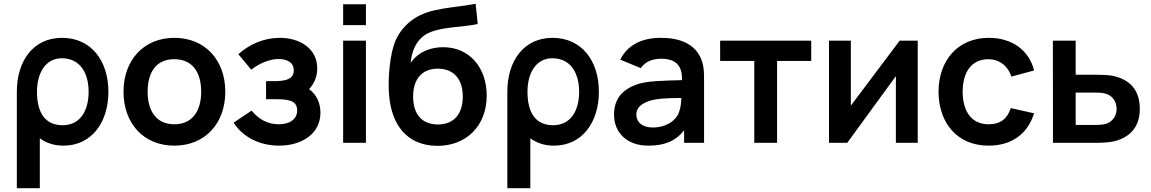

<svg xmlns="http://www.w3.org/2000/svg" viewBox="-20 -755 6086 1015"><path d="M315 15C464.5 15 553 -108 553 -270C553 -434 461.5 -555 308 -555C154.5 -555 69 -431.5 69 -270V240H190.5V-24C223.5 0.5 265.5 15 315 15ZM175.5 -270C175.5 -368 220 -447 307 -447C404 -447 448.5 -368 448.5 -270C448.5 -171 405 -93 311 -93C214 -93 175.5 -165.5 175.5 -270Z M901.5 15C1063 15 1171 -101.5 1171 -270C1171 -437 1064.5 -555 901.5 -555C742 -555 633 -439.5 633 -270C633 -103 739 15 901.5 15ZM760.5 -270C760.5 -372 804.5 -442 901.5 -442C996 -442 1043.5 -374.5 1043.5 -270C1043.5 -168.5 997 -98 901.5 -98C808.5 -98 760.5 -165 760.5 -270Z M1455.5 15C1574 15 1674 -46.5 1674 -159.5C1674 -211 1652.5 -256.5 1614 -283.5C1644 -317 1657 -353 1657 -394C1657 -500 1563 -555 1459 -555C1375.5 -555 1299.5 -521.5 1240 -468.5L1308 -386.5C1348 -417.5 1401 -443 1453 -443C1496 -443 1533 -426 1533 -383C1533 -334.5 1487 -326 1426 -326H1386.5V-230.5H1426.5C1491.5 -230.5 1551 -230 1551 -171.5C1551 -126.5 1514 -98 1453.5 -98C1395.5 -98 1348.5 -124 1310 -170L1215 -106.5C1263.5 -30.5 1352.5 15 1455.5 15Z M1794 -622H1914.5V-732.5H1794ZM1794 0H1914.5V-540H1794Z M2289.5 16C2445 17.5 2553 -90 2553 -249.5C2553 -393 2466 -505.5 2322.5 -505.5C2259 -505.5 2192 -483 2151 -422C2155.5 -482.5 2180.5 -541.5 2228.5 -571.5C2297.5 -615.5 2430.5 -609.5 2505.5 -628.5L2494.5 -735C2376 -712 2252.5 -715 2165.5 -654C2126 -627 2090.5 -586.5 2070.5 -539.5C2041 -470 2030 -342 2036.5 -257C2049 -90.5 2134.5 14 2289.5 16ZM2164 -244.5C2164 -336 2209.5 -392 2295 -392C2379 -392 2426.5 -336 2426.5 -244.5C2426.5 -155 2381.5 -97 2295 -97C2211 -97 2164 -150.5 2164 -244.5Z M2908 15C3057.5 15 3146 -108 3146 -270C3146 -434 3054.5 -555 2901 -555C2747.5 -555 2662 -431.5 2662 -270V240H2783.5V-24C2816.5 0.5 2858.5 15 2908 15ZM2768.5 -270C2768.5 -368 2813 -447 2900 -447C2997 -447 3041.5 -368 3041.5 -270C3041.5 -171 2998 -93 2904 -93C2807 -93 2768.5 -165.5 2768.5 -270Z M3259 -439.5 3367.5 -395C3391 -430.5 3433.5 -444.5 3473.5 -444.5C3552.5 -444.5 3588 -408.5 3585 -331.5C3483.5 -328 3404 -328 3349 -309.5C3263.5 -280 3226 -226.5 3226 -148C3226 -59 3289.5 15 3407 15C3492 15 3550.5 -8 3596.5 -66V0H3702V-331.5C3702 -379 3700.5 -417 3681.5 -454.5C3646 -526 3569.5 -555 3473.5 -555C3363.5 -555 3293.5 -510 3259 -439.5ZM3344 -149.5C3344 -184.5 3368 -205 3409.5 -220.5C3447.5 -233.5 3496 -236.5 3582 -237C3581 -213.5 3578.5 -186 3571 -167C3562 -129 3513 -81 3431 -81C3374 -81 3344 -110 3344 -149.5Z M3967.5 0H4088V-433H4268.5V-540H3787V-433H3967.5Z M4831.5 -540H4736L4478 -196.5V-540H4362.5V0H4459L4716 -352.5V0H4831.5Z M5206 15C5326.5 15 5413 -46 5446.5 -156L5323.5 -183.5C5305 -128 5270 -98 5206 -98C5115.5 -98 5069.5 -167 5069 -270C5069.5 -369 5111.5 -442 5206 -442C5261 -442 5308 -408 5326.5 -350L5446.5 -382.5C5421 -489 5330 -555 5207.5 -555C5043.5 -555 4942 -435.5 4941.5 -270C4942 -107 5039 15 5206 15Z M5546.5 0H5765C5795.5 0 5839 -1 5865.5 -7C5954 -27.5 6005.5 -84 6005.5 -179.5C6005.5 -279.5 5953 -335 5861.5 -354.5C5836 -359 5794 -360 5763.5 -360H5666.5V-540H5546ZM5666.5 -94.5V-265.5H5775.5C5789.5 -265.5 5807 -264.5 5822.5 -260.5C5856 -252 5883 -223 5883 -179.5C5883 -137.5 5855.5 -108.5 5826 -100C5809 -95.5 5790 -94.5 5775.5 -94.5Z"/></svg>

Font: Eudonet
Style: Bold
Weight: 700
Designer: Mikhail Sharanda
Foundry: Mikhail Sharanda
Version: Version 4.503;Glyphs 3.1.2 (3151)